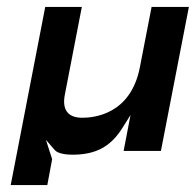

<svg xmlns="http://www.w3.org/2000/svg" viewBox="-20 -437 567 556"><path d="M11 99H117L131 24L113 -32L139 -2C148 8 172 11 189 11C255 11 300 -10 336 -69L358 -104L338 0H446L527 -417H419L385 -242C358 -103 248 -96 218 -96C176 -96 159 -120 168 -164L217 -417H111Z"/></svg>

Font: Charger Eco
Style: Obl
Weight: 1000
Designer: Jasper
Foundry: Cannot Into Space Fonts
Version: Version 1.1